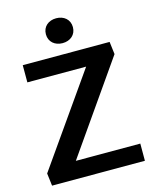

<svg xmlns="http://www.w3.org/2000/svg" viewBox="-124 -924 806 1007"><g transform="rotate(-15 279.0 -421.0)"><path d="M279.2 -842.5C237.5 -842.5 205.8 -816.7 205.8 -775C205.8 -733.3 237.5 -707.5 279.2 -707.5C320.8 -707.5 352.5 -733.3 352.5 -775C352.5 -816.7 320.8 -842.5 279.2 -842.5ZM23.3 -68.3 31.7 0H535.8V-93.3H185.8L526.7 -581.7L518.3 -650H46.7V-556.7H365.8Z"/></g></svg>

Font: Boon SemiBold
Style: Regular
Weight: 600
Designer: Sungsit Sawaiwan
Foundry: FontUni
Version: Version 2.0